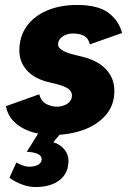

<svg xmlns="http://www.w3.org/2000/svg" viewBox="-20 -532 526 774"><path d="M193 12Q141 12 100.5 -2.5Q60 -17 35 -43Q10 -69 4 -104L138 -152Q146 -123 167 -112.5Q188 -102 209 -102Q224 -102 238 -107Q252 -112 261 -122.5Q270 -133 270 -147Q270 -163 256 -173.5Q242 -184 212 -192L171 -202Q115 -217 86.5 -250.5Q58 -284 58 -328Q58 -385 87.5 -426Q117 -467 169.5 -489.5Q222 -512 290 -512Q375 -512 417 -480.5Q459 -449 472 -399L342 -353Q337 -377 319.5 -387Q302 -397 273 -397Q250 -397 232 -384.5Q214 -372 214 -353Q214 -341 228.5 -331Q243 -321 273 -313L313 -303Q374 -288 407.5 -252.5Q441 -217 441 -165Q441 -107 405.5 -67Q370 -27 314 -7.5Q258 12 193 12ZM122 222Q98 222 71 212.5Q44 203 18 185L46 123Q60 131 73 135.5Q86 140 97 140Q120 140 134 132Q148 124 148 109Q148 96 132 88.5Q116 81 88 80L134 6L222 9L195 41Q224 51 240 71Q256 91 256 116Q256 166 220.5 194Q185 222 122 222Z"/></svg>

Font: Figtree Light ExtraBold
Style: Italic
Weight: 800
Italic angle: -9.5°
Version: Version 2.001;gftools[0.9.30]